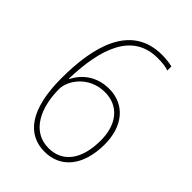

<svg xmlns="http://www.w3.org/2000/svg" viewBox="-215 -822 929 929"><g transform="rotate(45 250.0 -357.0)"><path d="M264 10C374 10 445 -75 445 -222C445 -341 381 -427 270 -427C187 -427 130 -383 100 -324H97C103 -536 159 -698 330 -698C358 -698 386 -696 406 -688V-716C389 -721 358 -724 335 -724C122 -724 70 -515 70 -299C70 -85 146 10 264 10ZM265 -16C152 -16 99 -126 99 -255C99 -313 159 -401 267 -401C365 -401 418 -326 418 -222C418 -85 357 -16 265 -16Z"/></g></svg>

Font: Noto Sans Gurmukhi SemiCondensed Thin
Style: Regular
Weight: 100
Width: 4
Designer: Jelle Bosma - Monotype Design Team
Foundry: Monotype Imaging Inc.
Version: Version 2.004